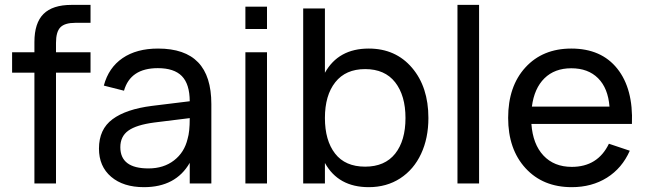

<svg xmlns="http://www.w3.org/2000/svg" viewBox="-20 -755 2661 790"><path d="M121.6 -456.1H29.8V-540H121.6V-582Q121.6 -660.2 158.9 -697.5Q196.3 -734.9 274.4 -734.9H352.5V-661.1H290Q246.6 -661.1 228.5 -642.6Q210.4 -624 210.4 -578.6V-540H352.5V-456.1H210.4V0H121.6Z M630.4 -555.2Q740.7 -555.2 795.2 -498.5Q849.6 -441.9 849.6 -326.7V0H760.7V-85Q703.1 15.1 572.3 15.1Q487.3 15.1 437.3 -27.6Q387.2 -70.3 387.2 -143.6Q387.2 -223.1 442.9 -264.4Q498.5 -305.7 605 -319.3L760.7 -338.4Q760.3 -409.2 728.3 -441.9Q696.3 -474.6 629.4 -474.6Q516.6 -474.6 490.2 -381.8L407.2 -402.8Q426.8 -476.6 484.4 -515.9Q542 -555.2 630.4 -555.2ZM760.7 -269 615.2 -251Q541 -241.2 508.1 -217.5Q475.1 -193.8 475.1 -149.4Q475.1 -62 590.8 -62Q653.3 -62 696 -95Q738.8 -127.9 752 -184.1Q760.7 -212.4 760.7 -267.6Z M1078.6 -635.7H989.7V-727.5H1078.6ZM1078.6 0H989.7V-540H1078.6Z M1227.5 0V-720.2H1316.9V-455.6Q1372.6 -555.2 1497.1 -555.2Q1607.9 -555.2 1675.3 -476.1Q1742.7 -397 1742.7 -269.5Q1742.7 -186.5 1712.6 -122.1Q1682.6 -57.6 1626.7 -21.2Q1570.8 15.1 1497.1 15.1Q1372.1 15.1 1316.9 -84.5V0ZM1482.4 -470.7Q1402.3 -470.7 1359.6 -416.7Q1316.9 -362.8 1316.9 -269.5Q1316.9 -177.2 1358.6 -123.3Q1400.4 -69.3 1482.4 -69.3Q1563.5 -69.3 1606 -122.8Q1648.4 -176.3 1648.4 -269.5Q1648.4 -361.8 1606 -416.3Q1563.5 -470.7 1482.4 -470.7Z M1951.2 0H1862.3V-734.9H1951.2Z M2332.5 -68.4Q2439.5 -68.4 2485.4 -163.6L2571.3 -134.8Q2539.6 -63 2477.3 -23.9Q2415 15.1 2332.5 15.1Q2213.9 15.1 2142.3 -63Q2070.8 -141.1 2070.8 -270Q2070.8 -399.9 2141.8 -477.5Q2212.9 -555.2 2330.6 -555.2Q2454.1 -555.2 2520 -472.4Q2585.9 -389.6 2580.1 -245.1H2166.5Q2172.4 -161.6 2216.1 -115Q2259.8 -68.4 2332.5 -68.4ZM2168.5 -316.4H2487.8Q2481.9 -392.1 2440.9 -433.1Q2399.9 -474.1 2330.6 -474.1Q2262.2 -474.1 2220.2 -432.9Q2178.2 -391.6 2168.5 -316.4Z"/></svg>

Font: Vela Sans Med
Style: Regular
Weight: 500
Designer: Principal design: Mikhail Sharanda - project Manrope.
Design modification: Ravid Balaliev
Foundry: Mikhail Sharanda
Version: Version 1.001